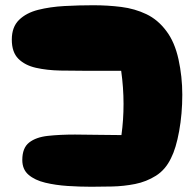

<svg xmlns="http://www.w3.org/2000/svg" viewBox="-20 -713 740 732"><path d="M328 -1Q284 -1 238 -4Q192 -7 152.5 -16.5Q113 -26 89 -46.5Q65 -67 65 -103Q65 -149 91 -169.5Q117 -190 162.5 -195Q208 -200 266 -200Q303 -200 350 -199Q397 -198 443 -198Q447 -227 449 -256.5Q451 -286 451 -317Q451 -379 442 -443H315Q262 -443 210.5 -444Q159 -445 117 -454.5Q75 -464 50 -489Q25 -514 25 -562Q25 -610 52.5 -637Q80 -664 125.5 -675.5Q171 -687 226 -690Q281 -693 336 -693Q391 -693 442.5 -686.5Q494 -680 538 -659Q582 -638 614 -595Q646 -553 660.5 -487Q675 -421 675 -352Q675 -279 663 -213Q651 -147 632 -110Q611 -66 574.5 -43Q538 -20 495 -11.5Q452 -3 408 -2Q364 -1 328 -1Z"/></svg>

Font: Cherry Bomb One
Style: Regular
Weight: 400
Designer: satsuyako
Foundry: satsuyako
Version: Version 4.100; ttfautohint (v1.8.3)